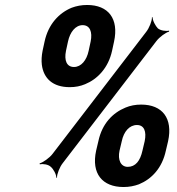

<svg xmlns="http://www.w3.org/2000/svg" viewBox="-20 -741 711 771"><path d="M330 -721C307 -721 287 -717 268 -710C217 -689 174 -644 159 -574L151 -537C147 -517 146 -498 148 -481C155 -426 192 -391 260 -391C283 -391 303 -395 322 -403C371 -423 415 -468 430 -537L438 -574C458 -666 415 -721 330 -721ZM312 -640C341 -640 352 -613 344 -574L336 -537C328 -499 306 -472 277 -472C248 -472 237 -498 245 -537L253 -574C261 -612 283 -640 312 -640ZM476 10C499 10 519 6 538 -1C589 -22 631 -66 646 -136L655 -174C675 -266 632 -321 547 -321C524 -321 503 -317 484 -309C433 -288 390 -245 375 -174L366 -136C346 -44 391 10 476 10ZM530 -239C559 -239 569 -213 561 -174L552 -136C543 -95 524 -71 493 -71C465 -71 452 -99 460 -136L469 -174C477 -213 500 -239 530 -239ZM232 -86 608 -576C620 -592 646 -611 659 -614V-618C647 -615 625 -618 614 -627C605 -636 592 -659 593 -672L590 -671C591 -658 579 -628 567 -613L191 -123C179 -107 152 -88 139 -85L140 -81C152 -84 174 -81 184 -71C194 -63 207 -40 206 -27L209 -28C208 -41 220 -71 232 -86Z"/></svg>

Font: Asimov
Style: EdgeExtremeIt
Weight: 500
Designer: Google
Version: Version 2.000980: 2014